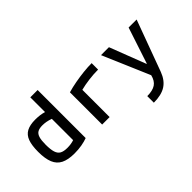

<svg xmlns="http://www.w3.org/2000/svg" viewBox="-101 -1256 2001 2001"><g transform="rotate(-45 900.0 -255.0)"><path d="M319 10Q377 10 427.5 1Q478 -8 514 -22V-730H406V-513Q376 -522 344 -526Q312 -530 278 -530Q199 -530 151.5 -504.5Q104 -479 83 -422Q62 -365 62 -270Q62 -169 87.5 -107.5Q113 -46 169.5 -18Q226 10 319 10ZM406 -413V-99Q363 -84 307 -84Q254 -84 224.5 -100.5Q195 -117 182.5 -157Q170 -197 170 -268Q170 -332 181 -368.5Q192 -405 217.5 -420Q243 -435 288 -435Q316 -435 344 -430Q372 -425 406 -413Z M735 -475Q793 -492 859 -504Q925 -516 990 -523Q1055 -530 1110 -530V-435Q1045 -435 974 -426Q903 -417 845 -402V0H735Z M1277 123Q1357 123 1400.5 94Q1444 65 1460 -2L1238 -520H1355L1509 -120H1513L1645 -520H1763L1555 45Q1521 136 1455 178Q1389 220 1277 220Z"/></g></svg>

Font: M PLUS Code Latin 60 Medium
Style: Regular
Weight: 500
Width: 7
Monospace: yes
Designer: Coji Morishita
Foundry: UNDERFOREST DESIGN
Version: Version 1.005; ttfautohint (v1.8.3)